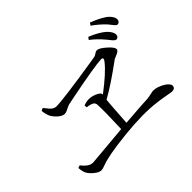

<svg xmlns="http://www.w3.org/2000/svg" viewBox="-153 -1069 1305 1305"><g transform="rotate(-45 500.0 -416.0)"><path d="M734.4 -720.7 747.1 -738.3Q819.3 -709 858.4 -674.8Q892.6 -642.6 892.6 -614.3Q890.6 -590.8 869.1 -589.8Q858.4 -589.8 837.9 -616.2Q827.1 -629.9 822.3 -635.7Q779.3 -687.5 734.4 -720.7ZM532.2 -347.7V-345.7Q528.3 -308.6 517.6 -141.6Q688.5 -155.3 731.4 -156.2Q748 -157.2 791 -167Q795.9 -168 798.8 -168Q840.8 -168 886.7 -138.7Q918 -117.2 918.9 -97.7Q917 -73.2 888.7 -72.3Q878.9 -72.3 844.7 -79.1Q759.8 -94.7 696.3 -97.7Q567.4 -104.5 370.1 -78.1Q293 -67.4 248 -55.7Q231.4 -51.8 207 -43Q182.6 -33.2 169.9 -33.2Q139.6 -33.2 99.6 -75.2Q86.9 -89.8 82 -99.6Q72.3 -117.2 69.3 -155.3L87.9 -162.1Q124 -115.2 157.2 -111.3Q162.1 -110.4 167 -110.4Q171.9 -110.4 461.9 -136.7Q468.8 -308.6 464.8 -369.1Q462.9 -394.5 428.7 -402.3Q418 -405.3 400.4 -407.2V-426.8Q426.8 -436.5 451.2 -436.5Q484.4 -436.5 520.5 -417Q537.1 -406.2 539.1 -398.4Q540 -395.5 540 -390.6Q659.2 -480.5 705.1 -540Q709 -545.9 711.9 -549.8Q721.7 -568.4 701.2 -569.3Q635.7 -566.4 394.5 -518.6Q350.6 -509.8 328.1 -504.9Q323.2 -503.9 287.1 -486.3Q274.4 -480.5 265.6 -480.5Q233.4 -480.5 198.2 -522.5Q187.5 -536.1 181.6 -546.9Q169.9 -574.2 167 -606.4L186.5 -615.2Q216.8 -575.2 231.4 -565.4Q246.1 -556.6 260.7 -556.6Q326.2 -556.6 640.6 -606.4Q668.9 -611.3 681.6 -613.3Q687.5 -614.3 708 -627.9Q716.8 -632.8 723.6 -632.8Q746.1 -632.8 790 -592.8Q825.2 -560.5 825.2 -543Q825.2 -527.3 792 -514.6Q773.4 -506.8 767.6 -503.9Q625 -399.4 543.9 -354.5Q537.1 -350.6 532.2 -347.7ZM811.5 -781.2 824.2 -798.8Q890.6 -773.4 933.6 -743.2Q970.7 -712.9 971.7 -681.6Q968.8 -658.2 948.2 -656.2Q937.5 -656.2 920.9 -678.7Q908.2 -695.3 901.4 -703.1Q868.2 -740.2 811.5 -781.2Z"/></g></svg>

Font: GenYoMin JP Regular
Style: Regular
Weight: 400
Version: Version 1.001;PS 1;hotconv 16.6.51;makeotf.lib2.5.65220 DEVE